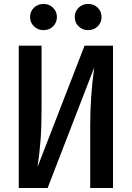

<svg xmlns="http://www.w3.org/2000/svg" viewBox="-20 -935 655 955"><path d="M73.3 0V-707.7H186.7V-394.9Q186.7 -302.6 181.8 -238.2Q176.9 -173.8 166.7 -104.6L400.5 -707.7H542.1V0H428.7V-311.8Q428.7 -456.4 448.7 -599.5L216.9 0ZM129.7 -850.3Q129.7 -878.5 149 -896.9Q168.2 -915.4 196.9 -915.4Q224.6 -915.4 243.8 -896.7Q263.1 -877.9 263.1 -850.3Q263.1 -822.6 243.8 -803.8Q224.6 -785.1 196.9 -785.1Q168.2 -785.1 149 -803.8Q129.7 -822.6 129.7 -850.3ZM351.8 -850.3Q351.8 -877.9 371 -896.7Q390.3 -915.4 417.9 -915.4Q446.7 -915.4 465.9 -896.9Q485.1 -878.5 485.1 -850.3Q485.1 -822.6 465.9 -803.8Q446.7 -785.1 417.9 -785.1Q390.3 -785.1 371 -803.8Q351.8 -822.6 351.8 -850.3Z"/></svg>

Font: Fira Code Fixed Medium
Style: Regular
Weight: 500
Monospace: yes
Designer: Carrois Corporate, Edenspiekermann AG, Nikita Prokopov
Foundry: Carrois Corporate, Edenspiekermann AG, Nikita Prokopov
Version: Version 5.002